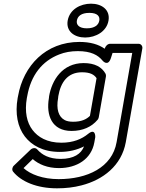

<svg xmlns="http://www.w3.org/2000/svg" viewBox="-20 -791 794 1044"><path d="M299 183C213 183 145 157 108 123L158 74C190 102 237 123 301 123C398 123 477 74 493 -17L498 -45C498 -45 501 -97 459 -63C425 -35 378 -15 314 -15C235 -15 186 -46 157 -84C126 -124 113 -183 126 -258L128 -268C148 -382 209 -459 302 -495C332 -507 366 -513 403 -513C474 -513 513 -492 538 -461C538 -461 567 -426 583 -475L592 -503H699L614 -18C590 120 454 183 299 183ZM549 -526C517 -549 472 -563 412 -563C229 -563 107 -434 78 -268L76 -258C61 -173 76 -100 115 -49C151 -2 212 35 305 35C355 35 399 24 437 5C421 46 381 73 310 73C247 73 208 51 182 21C173 11 156 13 146 23L56 109C46 118 44 133 51 142C95 197 181 233 290 233C337 233 381 228 423 217C540 187 641 110 664 -18L754 -528C756 -539 748 -553 733 -553H580C565 -553 554 -541 549 -526ZM369 -79C430 -79 478 -101 510 -139C514 -143 516 -149 517 -153L556 -375C557 -380 556 -386 554 -390C534 -426 496 -448 435 -448C319 -448 262 -355 247 -268L246 -258C230 -165 261 -79 369 -79ZM505 -366 469 -161C451 -143 424 -129 378 -129C359 -129 343 -132 332 -138C298 -156 285 -198 296 -258L297 -268C310 -344 348 -398 426 -398C471 -398 492 -385 505 -366ZM452 -637C409 -637 394 -657 398 -679C402 -703 422 -721 466 -721C510 -721 524 -702 520 -679C516 -656 496 -637 452 -637ZM443 -587C501 -587 560 -620 570 -679C580 -738 533 -771 475 -771C417 -771 359 -740 348 -679C338 -620 385 -587 443 -587Z"/></svg>

Font: Asimov
Style: XWidOuIt
Weight: 500
Designer: Google
Version: Version 2.000980; 2014